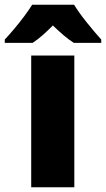

<svg xmlns="http://www.w3.org/2000/svg" viewBox="-70 -879 445 806"><path d="M242 -93H61V-646H242ZM241 -859Q262 -825 294.5 -784.5Q327 -744 355 -713V-699H240Q218 -713 197 -731Q176 -749 152 -772Q128 -748 108 -730.5Q88 -713 67 -699H-50V-713Q-33 -731 -11 -757Q11 -783 31.5 -810.5Q52 -838 65 -859Z"/></svg>

Font: Noto Sans Telugu UI SemiCondensed Black
Style: Regular
Weight: 900
Width: 4
Designer: Jelle Bosma - Monotype Design Team
Foundry: Monotype Imaging Inc.
Version: Version 2.005; ttfautohint (v1.8.4.7-5d5b)